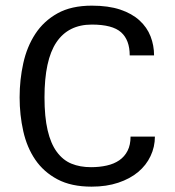

<svg xmlns="http://www.w3.org/2000/svg" viewBox="-20 -660 632 693"><path d="M539.1 -167Q539.1 -129.9 523.4 -96.7Q507.8 -63.5 478.5 -39.1Q449.2 -14.6 406.7 -0.5Q364.3 13.7 310.5 13.7Q237.3 13.7 187.5 -12.7Q137.7 -39.1 107.4 -83.5Q77.1 -127.9 64 -186.5Q50.8 -245.1 50.8 -308.6Q50.8 -372.1 64 -431.6Q77.1 -491.2 107.4 -537.6Q137.7 -584 187.5 -611.8Q237.3 -639.6 311.5 -639.6Q371.1 -639.6 413.6 -625.5Q456.1 -611.3 483.4 -586.4Q510.7 -561.5 523.4 -528.8Q536.1 -496.1 536.1 -460H448.2Q448.2 -515.6 417 -543.5Q385.7 -571.3 311.5 -571.3Q226.6 -571.3 183.6 -507.3Q140.6 -443.4 140.6 -308.6Q140.6 -238.3 151.9 -189.9Q163.1 -141.6 185.1 -111.8Q207 -82 237.8 -69.3Q268.6 -56.6 308.6 -56.6Q338.9 -56.6 365.2 -62.5Q391.6 -68.4 410.6 -81.5Q429.7 -94.7 440.4 -115.7Q451.2 -136.7 451.2 -167H539.1Z"/></svg>

Font: Myanmar PaOh One
Style: Regular
Weight: 400
Designer: Debbi Hosken
Foundry: SIL
Version: Version 2.8